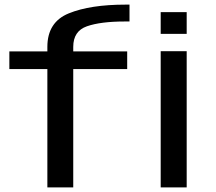

<svg xmlns="http://www.w3.org/2000/svg" viewBox="-20 -811 936 831"><path d="M185 0H297V-512H530.5V-588.5H297V-608Q297 -676.5 356.2 -697.2Q415.5 -718 520.5 -718H540.5V-791H523.5Q370.5 -791 277.8 -753.2Q185 -715.5 185 -608V-588.5H20.5V-512H185ZM675.5 0H788V-589.5H675.5ZM675.5 -758.5V-664.5H788V-758.5Z"/></svg>

Font: Anybody Expanded
Style: Regular
Weight: 400
Width: 7
Version: Version 1.113;gftools[0.9.25]